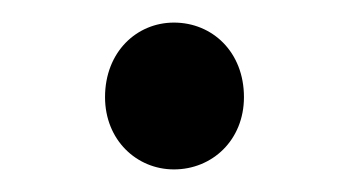

<svg xmlns="http://www.w3.org/2000/svg" viewBox="-20 -137 310 170"><path d="M134 13C168 13 196 -13 196 -51C196 -91 168 -117 134 -117C101 -117 73 -91 73 -51C73 -13 101 13 134 13Z"/></svg>

Font: Genne Gothic Normal
Style: Regular
Weight: 350
Designer: Ryoko NISHIZUKA (kana & ideographs); Paul D. Hunt (Latin, Greek & Cyrillic); Wenlong ZHANG (bopomofo); Sandoll Communica
Foundry: Adobe Systems Incorporated
Version: Version 1.004;PS 1.004;hotconv 16.6.51;makeotf.lib2.5.65220